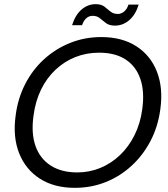

<svg xmlns="http://www.w3.org/2000/svg" viewBox="-20 -890 808 922"><path d="M339 12Q240 12 171.5 -32Q103 -76 72 -154Q41 -232 55 -334Q65 -416 100.5 -485.5Q136 -555 191.5 -605.5Q247 -656 317 -684Q387 -712 466 -712Q566 -712 634.5 -668Q703 -624 733.5 -546Q764 -468 750 -366Q739 -283 703.5 -214.5Q668 -146 613 -95Q558 -44 488.5 -16Q419 12 339 12ZM351 -62Q409 -62 461.5 -83.5Q514 -105 556 -145Q598 -185 626 -241Q654 -297 663 -365Q675 -450 654 -511Q633 -572 583 -604.5Q533 -637 456 -637Q395 -637 342 -616Q289 -595 246.5 -555Q204 -515 177 -459.5Q150 -404 141 -335Q129 -250 150.5 -189Q172 -128 223.5 -95Q275 -62 351 -62ZM326 -769Q342 -819 372 -844.5Q402 -870 439 -870Q466 -870 481 -858.5Q496 -847 510 -835Q524 -823 546 -823Q562 -823 576 -834.5Q590 -846 597 -868H646Q631 -819 600.5 -793Q570 -767 532 -767Q505 -767 489 -779Q473 -791 459.5 -802.5Q446 -814 425 -814Q408 -814 395 -803Q382 -792 374 -769Z"/></svg>

Font: DM Sans 36pt
Style: Italic
Weight: 400
Italic angle: -10°
Designer: Colophon Foundry, Jonny Pinhorn
Foundry: Colophon Foundry
Version: Version 4.004;gftools[0.9.30]